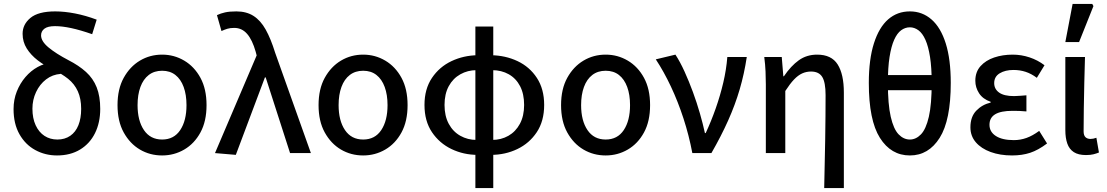

<svg xmlns="http://www.w3.org/2000/svg" viewBox="-20 -779 5635 977"><path d="M270 12Q210 12 159.5 -15.5Q109 -43 79 -96Q49 -149 49 -224Q49 -272 65.5 -313.5Q82 -355 109.5 -387Q137 -419 171.5 -438Q206 -457 242 -459L289 -403Q247 -400 214.5 -375Q182 -350 163.5 -310.5Q145 -271 145 -226Q145 -177 161.5 -141.5Q178 -106 206.5 -87.5Q235 -69 272 -69Q310 -69 337.5 -88Q365 -107 379 -142Q393 -177 393 -225Q393 -277 376 -314.5Q359 -352 326.5 -378Q294 -404 249 -425Q207 -445 172 -472Q137 -499 116 -532.5Q95 -566 95 -607Q95 -655 135 -688Q175 -721 261 -721Q308 -721 362 -710.5Q416 -700 472 -679L449 -605Q389 -626 342.5 -636Q296 -646 260 -646Q223 -646 206 -633Q189 -620 189 -599Q189 -569 227 -537.5Q265 -506 328 -473Q381 -446 417.5 -413Q454 -380 472 -334.5Q490 -289 490 -225Q490 -155 463.5 -101.5Q437 -48 387.5 -18Q338 12 270 12Z M805 12Q743 12 692 -18Q641 -48 609.5 -105Q578 -162 578 -244Q578 -326 609.5 -383Q641 -440 692 -470.5Q743 -501 805 -501Q866 -501 917.5 -470.5Q969 -440 1000 -383Q1031 -326 1031 -244Q1031 -162 1000 -105Q969 -48 917.5 -18Q866 12 805 12ZM805 -69Q865 -69 897 -117Q929 -165 929 -244Q929 -297 914.5 -336.5Q900 -376 872.5 -397.5Q845 -419 805 -419Q765 -419 737 -397.5Q709 -376 694.5 -336.5Q680 -297 680 -244Q680 -165 712.5 -117Q745 -69 805 -69Z M1180 9 1074 0 1286 -497 1281 -516Q1264 -576 1237.5 -606.5Q1211 -637 1172 -637Q1151 -637 1136.5 -632.5Q1122 -628 1107 -621L1084 -702Q1103 -711 1125.5 -716Q1148 -721 1183 -721Q1234 -721 1270 -698Q1306 -675 1332 -628.5Q1358 -582 1380 -511L1562 0H1456L1332 -385H1328Z M1828 12Q1766 12 1715 -18Q1664 -48 1632.5 -105Q1601 -162 1601 -244Q1601 -326 1632.5 -383Q1664 -440 1715 -470.5Q1766 -501 1828 -501Q1889 -501 1940.5 -470.5Q1992 -440 2023 -383Q2054 -326 2054 -244Q2054 -162 2023 -105Q1992 -48 1940.5 -18Q1889 12 1828 12ZM1828 -69Q1888 -69 1920 -117Q1952 -165 1952 -244Q1952 -297 1937.5 -336.5Q1923 -376 1895.5 -397.5Q1868 -419 1828 -419Q1788 -419 1760 -397.5Q1732 -376 1717.5 -336.5Q1703 -297 1703 -244Q1703 -165 1735.5 -117Q1768 -69 1828 -69Z M2399 178V-644H2490V178ZM2410 9Q2339 9 2277.5 -20.5Q2216 -50 2178 -106.5Q2140 -163 2140 -245Q2140 -326 2178 -382.5Q2216 -439 2277.5 -468Q2339 -497 2410 -498L2405 -422Q2360 -422 2322.5 -401Q2285 -380 2263.5 -340.5Q2242 -301 2242 -245Q2242 -189 2263.5 -149Q2285 -109 2322.5 -88Q2360 -67 2405 -67ZM2479 9 2484 -67Q2530 -67 2567 -88Q2604 -109 2625.5 -149Q2647 -189 2647 -245Q2647 -301 2626.5 -340.5Q2606 -380 2569 -401Q2532 -422 2484 -422L2479 -498Q2552 -497 2613.5 -468Q2675 -439 2712 -382.5Q2749 -326 2749 -245Q2749 -163 2711.5 -106.5Q2674 -50 2612.5 -20.5Q2551 9 2479 9Z M3062 12Q3000 12 2949 -18Q2898 -48 2866.5 -105Q2835 -162 2835 -244Q2835 -326 2866.5 -383Q2898 -440 2949 -470.5Q3000 -501 3062 -501Q3123 -501 3174.5 -470.5Q3226 -440 3257 -383Q3288 -326 3288 -244Q3288 -162 3257 -105Q3226 -48 3174.5 -18Q3123 12 3062 12ZM3062 -69Q3122 -69 3154 -117Q3186 -165 3186 -244Q3186 -297 3171.5 -336.5Q3157 -376 3129.5 -397.5Q3102 -419 3062 -419Q3022 -419 2994 -397.5Q2966 -376 2951.5 -336.5Q2937 -297 2937 -244Q2937 -165 2969.5 -117Q3002 -69 3062 -69Z M3503 0Q3486 -90 3458 -176Q3430 -262 3394 -338.5Q3358 -415 3317 -477L3417 -501Q3441 -464 3463.5 -414.5Q3486 -365 3506 -310.5Q3526 -256 3541.5 -202Q3557 -148 3567 -102H3571Q3599 -162 3622 -227.5Q3645 -293 3660.5 -359Q3676 -425 3681 -489H3780Q3767 -403 3744 -324.5Q3721 -246 3685.5 -166.5Q3650 -87 3600 0Z M4174 178Q4175 119 4176.5 56.5Q4178 -6 4179 -68Q4180 -130 4180.5 -187.5Q4181 -245 4181 -295Q4181 -360 4164 -387.5Q4147 -415 4107 -415Q4083 -415 4062 -405.5Q4041 -396 4020.5 -374.5Q4000 -353 3976 -316V0H3877V-350Q3877 -380 3875.5 -415Q3874 -450 3869 -489H3958L3966 -391H3969Q4005 -444 4045 -472.5Q4085 -501 4138 -501Q4211 -501 4242.5 -451Q4274 -401 4274 -308V178Z M4610 12Q4514 12 4457.5 -77.5Q4401 -167 4401 -357Q4401 -477 4427 -558.5Q4453 -640 4499.5 -680.5Q4546 -721 4610 -721Q4673 -721 4720 -680Q4767 -639 4792.5 -558Q4818 -477 4818 -357Q4818 -167 4761.5 -77.5Q4705 12 4610 12ZM4610 -69Q4641 -69 4666.5 -95.5Q4692 -122 4706.5 -185Q4721 -248 4721 -357Q4721 -435 4712.5 -489Q4704 -543 4689 -576.5Q4674 -610 4653.5 -625Q4633 -640 4610 -640Q4586 -640 4565.5 -625Q4545 -610 4530 -576.5Q4515 -543 4506.5 -489Q4498 -435 4498 -357Q4498 -248 4512.5 -185Q4527 -122 4552.5 -95.5Q4578 -69 4610 -69ZM4455 -320V-397H4764V-320Z M5130 12Q5069 12 5021 -5.5Q4973 -23 4945.5 -55Q4918 -87 4918 -131Q4918 -185 4948 -216Q4978 -247 5021 -257V-261Q4981 -275 4962 -304.5Q4943 -334 4943 -368Q4943 -413 4969.5 -442.5Q4996 -472 5039 -486.5Q5082 -501 5133 -501Q5177 -501 5219 -487Q5261 -473 5295 -447L5256 -383Q5228 -404 5199 -413.5Q5170 -423 5137 -423Q5095 -423 5067 -406Q5039 -389 5039 -356Q5039 -326 5064 -308Q5089 -290 5140 -290Q5155 -290 5170 -291.5Q5185 -293 5203 -294V-212Q5184 -214 5166.5 -214.5Q5149 -215 5132 -215Q5073 -215 5044 -197.5Q5015 -180 5015 -144Q5015 -108 5047.5 -87Q5080 -66 5139 -66Q5172 -66 5203 -77Q5234 -88 5268 -113L5308 -49Q5263 -15 5222 -1.5Q5181 12 5130 12Z M5506 10Q5467 10 5444 -5Q5421 -20 5411 -48.5Q5401 -77 5401 -117V-489H5501Q5499 -425 5497.5 -358Q5496 -291 5495 -228Q5494 -165 5494 -111Q5494 -90 5503.5 -81Q5513 -72 5529 -72Q5536 -72 5543.5 -73.5Q5551 -75 5559 -78L5572 -3Q5560 2 5544.5 6Q5529 10 5506 10ZM5401 -565 5438 -759H5538L5544 -748L5471 -565Z"/></svg>

Font: Source Sans 3 Medium
Style: Regular
Weight: 500
Designer: Paul D. Hunt
Foundry: Adobe
Version: Version 3.052;hotconv 1.1.0;makeotfexe 2.6.0